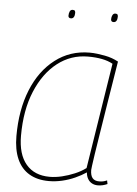

<svg xmlns="http://www.w3.org/2000/svg" viewBox="-52 -753 571 803"><g transform="rotate(5 233.5 -351.0)"><path d="M389 10Q375 10 364 4Q353 -2 346.5 -13.5Q340 -25 339 -40Q318 -26 292.5 -14.5Q267 -3 239 3.5Q211 10 183 10Q135 10 101 -10Q67 -30 49.5 -69.5Q32 -109 32 -166Q32 -276 66 -360Q100 -444 162.5 -492Q225 -540 307 -540Q323 -540 339 -538Q355 -536 371 -533Q387 -530 401 -525Q415 -520 428 -513Q411 -410 399 -334Q387 -258 378.5 -205Q370 -152 365 -119Q360 -86 358 -70Q356 -54 356 -52Q356 -29 365 -18Q374 -7 393 -7Q402 -7 409.5 -8.5Q417 -10 426 -14L429 1Q420 5 410 7.5Q400 10 389 10ZM336 -58 406 -502Q386 -513 360 -518Q334 -523 302 -523Q230 -523 173.5 -479Q117 -435 84 -355.5Q51 -276 51 -169Q51 -91 86 -49.5Q121 -8 185 -8Q210 -8 237 -14.5Q264 -21 290 -32Q316 -43 336 -58ZM395 -676Q389 -676 386.5 -679Q384 -682 384 -687Q384 -697 388 -704.5Q392 -712 400 -712Q407 -712 409 -708.5Q411 -705 411 -700Q411 -689 407 -682.5Q403 -676 395 -676ZM216 -676Q210 -676 207.5 -679Q205 -682 205 -686Q205 -696 208.5 -704Q212 -712 221 -712Q228 -712 230 -708.5Q232 -705 232 -700Q232 -689 228 -682.5Q224 -676 216 -676Z"/></g></svg>

Font: Georama ExtraCondensed Thin Thin
Style: Italic
Weight: 250
Italic angle: -9°
Version: Version 1.001